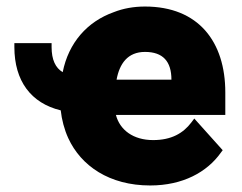

<svg xmlns="http://www.w3.org/2000/svg" viewBox="-20 -558 741 588"><path d="M24 -414C24 -310 75 -242 166 -220C169 -192 177 -161 189 -135C228 -50 315 10 440 10C540 10 614 -31 656 -90L662 -98L575 -195L566 -183C541 -150 505 -129 449 -129C388 -129 347 -160 335 -206H670V-275C670 -430 588 -538 424 -538C389 -538 357 -532 329 -521C247 -492 190 -427 172 -337C150 -350 138 -375 138 -414V-426H24ZM337 -314C346 -363 371 -399 424 -399C479 -399 505 -370 505 -314Z"/></svg>

Font: Asimov Pro
Style: Ult
Weight: 900
Designer: Google
Version: Version 2.000980; 2014